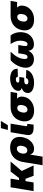

<svg xmlns="http://www.w3.org/2000/svg" viewBox="1668 -2452 988 4363"><g transform="rotate(-90 2161.5 -270.0)"><path d="M283.7 -522.5 196.8 0H0.5L87.4 -522.5ZM673.3 -522.5 384.8 -184.1H201.7L210.9 -331.1H297.9L445.8 -522.5ZM349.1 0 276.4 -194.8 455.6 -274.9 584.5 0Z M588.4 204.1 660.6 -231.9Q677.2 -334 723.4 -400.6Q769.5 -467.3 838.4 -500.2Q907.2 -533.2 991.2 -533.2Q1074.2 -533.2 1132.3 -502Q1190.4 -470.7 1216.1 -409.7Q1241.7 -348.6 1227.1 -259.3Q1213.4 -178.2 1174.6 -117.7Q1135.7 -57.1 1080.6 -23.2Q1025.4 10.7 961.4 10.7Q926.3 10.7 899.9 0Q873.5 -10.7 856.9 -30.8Q840.3 -50.8 833 -79.1H831.1L784.2 204.1ZM925.3 -142.1Q952.1 -142.1 973.1 -156.7Q994.1 -171.4 1008.5 -198.2Q1022.9 -225.1 1028.8 -262.2Q1035.2 -298.8 1029.5 -325.4Q1023.9 -352.1 1007.8 -366.5Q991.7 -380.9 964.8 -380.9Q938.5 -380.9 915.5 -366.5Q892.6 -352.1 876.7 -325.4Q860.8 -298.8 855 -262.2Q848.6 -225.6 855.7 -198.5Q862.8 -171.4 880.9 -156.7Q898.9 -142.1 925.3 -142.1Z M1447.8 0.5Q1345.2 0.5 1304.7 -37.1Q1264.2 -74.7 1277.8 -159.2L1338.4 -522.5H1533.7L1476.6 -177.7Q1474.1 -161.1 1481.9 -152.3Q1489.7 -143.6 1507.3 -143.6Q1513.7 -143.6 1519.3 -143.8Q1524.9 -144 1529.3 -144L1512.2 -2.4Q1498.5 -1.5 1482.2 -0.5Q1465.8 0.5 1447.8 0.5ZM1390.1 -585 1431.6 -744.1H1595.7L1499.5 -585Z M1827.6 11.2Q1743.2 11.2 1684.8 -21Q1626.5 -53.2 1601.6 -113Q1576.7 -172.9 1590.3 -255.4Q1604 -338.4 1647.9 -397.9Q1691.9 -457.5 1760 -490Q1828.1 -522.5 1913.1 -522.5H2254.9L2230.5 -375H1990.2L1887.7 -371.1Q1864.3 -371.1 1844 -358.9Q1823.7 -346.7 1809.3 -321Q1794.9 -295.4 1788.1 -255.4Q1781.7 -216.3 1788.3 -190.4Q1794.9 -164.6 1812 -152.1Q1829.1 -139.6 1852.5 -139.6Q1876.5 -139.6 1897.2 -152.1Q1918 -164.6 1933.3 -190.4Q1948.7 -216.3 1955.1 -255.4Q1961.9 -295.4 1955.1 -321Q1948.2 -346.7 1931.4 -358.9Q1914.6 -371.1 1891.1 -371.1L1900.4 -428.2Q1955.6 -428.2 2004.2 -418.7Q2052.7 -409.2 2087.9 -386.5Q2123 -363.8 2139.2 -325.2Q2155.3 -286.6 2145.5 -229Q2134.3 -159.7 2091.1 -105.2Q2047.9 -50.8 1980.2 -19.8Q1912.6 11.2 1827.6 11.2Z M2462.9 11.2Q2391.1 11.2 2335.7 -7.6Q2280.3 -26.4 2251.7 -63.2Q2223.1 -100.1 2231.9 -153.8Q2238.8 -195.8 2264.6 -222.4Q2290.5 -249 2328.4 -263.9Q2366.2 -278.8 2411.6 -284.4Q2457 -290 2502.9 -290H2589.4L2576.2 -212.9H2501Q2480 -212.9 2464.1 -207.3Q2448.2 -201.7 2438.5 -191.2Q2428.7 -180.7 2426.3 -165.5Q2422.9 -144 2438.2 -131.3Q2453.6 -118.7 2486.8 -118.7Q2509.8 -118.7 2526.4 -124.8Q2543 -130.9 2554.2 -143.1Q2565.4 -155.3 2570.3 -172.4L2755.4 -166.5Q2742.7 -114.3 2704.1 -74.2Q2665.5 -34.2 2604.2 -11.5Q2543 11.2 2462.9 11.2ZM2502 -255.4Q2449.2 -255.4 2405.8 -259Q2362.3 -262.7 2332 -273.7Q2301.8 -284.7 2287.8 -306.6Q2273.9 -328.6 2280.3 -365.7Q2289.1 -417.5 2328.6 -454.8Q2368.2 -492.2 2428.2 -512.7Q2488.3 -533.2 2558.1 -533.2Q2624.5 -533.2 2676 -514.4Q2727.5 -495.6 2755.9 -457.8Q2784.2 -419.9 2779.8 -362.3L2597.7 -356.9Q2598.6 -380.4 2583 -391.6Q2567.4 -402.8 2538.6 -402.8Q2510.7 -402.8 2490.2 -392.6Q2469.7 -382.3 2466.8 -362.8Q2463.9 -345.7 2477.8 -335Q2491.7 -324.2 2518.6 -324.2H2594.7L2583 -255.4Z M2996.6 7.8Q2936.5 7.8 2889.2 -18.6Q2841.8 -44.9 2818.8 -98.4Q2795.9 -151.9 2809.6 -233.4Q2819.8 -295.9 2847.2 -352.8Q2874.5 -409.7 2909.7 -454.1Q2944.8 -498.5 2977.5 -522.5H3168.9Q3126.5 -478 3093 -435.1Q3059.6 -392.1 3037.8 -345.7Q3016.1 -299.3 3006.3 -243.2Q2998 -190.9 3008.1 -164.6Q3018.1 -138.2 3048.8 -138.2Q3076.2 -138.2 3091.1 -159.2Q3106 -180.2 3112.8 -222.2L3133.8 -348.1H3320.8L3299.8 -222.2Q3293 -180.2 3301 -159.2Q3309.1 -138.2 3336.4 -138.2Q3367.2 -138.2 3386 -164.6Q3404.8 -190.9 3413.6 -243.2Q3422.9 -299.3 3416.3 -345.7Q3409.7 -392.1 3390.6 -435.3Q3371.6 -478.5 3343.8 -522.5H3535.2Q3559.6 -498.5 3579.8 -454.1Q3600.1 -409.7 3608.9 -352.8Q3617.7 -295.9 3607.4 -233.4Q3594.2 -151.9 3553.5 -98.4Q3512.7 -44.9 3456.5 -18.6Q3400.4 7.8 3339.8 7.8Q3276.4 7.8 3241.2 -19Q3206.1 -45.9 3194.1 -92Q3182.1 -138.2 3187.5 -196.3H3216.8Q3203.6 -138.2 3176 -92Q3148.4 -45.9 3104.5 -19Q3060.5 7.8 2996.6 7.8Z M3895.5 11.2Q3811 11.2 3752.7 -21Q3694.3 -53.2 3669.4 -113Q3644.5 -172.9 3658.2 -255.4Q3671.9 -338.4 3715.8 -397.9Q3759.8 -457.5 3827.9 -490Q3896 -522.5 3981 -522.5H4322.8L4298.3 -375H4058.1L3955.6 -371.1Q3932.1 -371.1 3911.9 -358.9Q3891.6 -346.7 3877.2 -321Q3862.8 -295.4 3856 -255.4Q3849.6 -216.3 3856.2 -190.4Q3862.8 -164.6 3879.9 -152.1Q3897 -139.6 3920.4 -139.6Q3944.3 -139.6 3965.1 -152.1Q3985.8 -164.6 4001.2 -190.4Q4016.6 -216.3 4022.9 -255.4Q4029.8 -295.4 4022.9 -321Q4016.1 -346.7 3999.3 -358.9Q3982.4 -371.1 3959 -371.1L3968.3 -428.2Q4023.4 -428.2 4072 -418.7Q4120.6 -409.2 4155.8 -386.5Q4190.9 -363.8 4207 -325.2Q4223.1 -286.6 4213.4 -229Q4202.1 -159.7 4158.9 -105.2Q4115.7 -50.8 4048.1 -19.8Q3980.5 11.2 3895.5 11.2Z"/></g></svg>

Font: Inter 28pt Black
Style: Italic
Weight: 900
Italic angle: -9.3988°
Designer: Rasmus Andersson
Foundry: rsms
Version: Version 4.001;git-66647c0bb